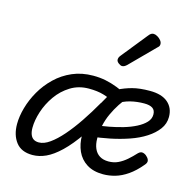

<svg xmlns="http://www.w3.org/2000/svg" viewBox="-121 -969 1136 1114"><g transform="rotate(15 447.0 -412.5)"><path d="M36 -134Q36 -180 51 -233Q66 -286 95 -336.5Q124 -387 167 -428.5Q210 -470 266.5 -494.5Q323 -519 392 -519Q431 -519 466 -512Q501 -505 538.5 -490.5Q576 -476 622 -451Q573 -397 540 -325.5Q507 -254 507 -173Q507 -139 518 -113.5Q529 -88 550.5 -74.5Q572 -61 604 -61Q636 -61 662 -73.5Q688 -86 711.5 -106.5Q735 -127 757 -151Q771 -165 785.5 -161.5Q800 -158 810 -147Q822 -136 824 -123.5Q826 -111 812 -96Q776 -53 739 -27.5Q702 -2 665.5 8.5Q629 19 593 19Q534 19 494.5 -6Q455 -31 436 -73.5Q417 -116 417 -168Q417 -224 434.5 -279Q452 -334 478 -382Q504 -430 528 -465L540 -401Q512 -418 475 -429Q438 -440 386 -440Q325 -440 276.5 -410Q228 -380 195 -333Q162 -286 145 -233.5Q128 -181 128 -136Q128 -112 134.5 -95.5Q141 -79 153.5 -71Q166 -63 185 -63Q216 -63 251 -88Q286 -113 323.5 -156Q361 -199 399.5 -256Q438 -313 475 -378L544 -366Q483 -255 431.5 -181Q380 -107 334.5 -63.5Q289 -20 248.5 -1.5Q208 17 168 17Q101 17 68.5 -25.5Q36 -68 36 -134ZM877 -401Q877 -360 852.5 -327Q828 -294 787 -267.5Q746 -241 692.5 -222.5Q639 -204 580.5 -192Q522 -180 463 -174L475 -245Q514 -249 557 -257Q600 -265 640.5 -277Q681 -289 714 -306Q747 -323 766.5 -344Q786 -365 786 -391Q786 -417 769 -428.5Q752 -440 719 -440Q675 -440 635 -430Q595 -420 557 -395L544 -476Q584 -496 627 -507.5Q670 -519 732 -519Q803 -519 840 -487Q877 -455 877 -401ZM537 -616Q528 -616 515.5 -625.5Q503 -635 503 -646Q503 -653 505.5 -659Q508 -665 513 -671L636 -824Q645 -836 652 -840Q659 -844 667 -844Q677 -844 689.5 -837Q702 -830 711 -819Q720 -808 720 -796Q720 -788 716.5 -783Q713 -778 707 -773L566 -631Q551 -616 537 -616Z"/></g></svg>

Font: Playwrite IN
Style: Regular
Weight: 400
Designer: Veronika Burian, José Scaglione
Foundry: TypeTogether
Version: Version 1.002